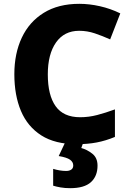

<svg xmlns="http://www.w3.org/2000/svg" viewBox="-20 -744 683 1004"><path d="M394 -583Q316 -583 273 -522Q230 -461 230 -355Q230 -246 271 -188.5Q312 -131 399 -131Q444 -131 488 -142.5Q532 -154 581 -172V-28Q533 -8 485.5 1Q438 10 382 10Q268 10 196 -36Q124 -82 89.5 -164Q55 -246 55 -356Q55 -464 94 -547Q133 -630 209 -677Q285 -724 395 -724Q447 -724 502.5 -711.5Q558 -699 609 -674L556 -538Q516 -556 476 -569.5Q436 -583 394 -583ZM490 122Q490 177 455.5 208.5Q421 240 347 240Q319 240 296.5 236Q274 232 258 227V139Q274 144 292 147Q310 150 326 150Q342 150 352.5 143Q363 136 363 121Q363 103 346 91Q329 79 287 72L321 0H416L405 30Q435 38 462.5 59.5Q490 81 490 122Z"/></svg>

Font: Noto Sans Gujarati UI ExtraBold
Style: Regular
Weight: 800
Designer: Jelle Bosma - Monotype Design Team, Universal Thirst
Foundry: Monotype Imaging Inc.
Version: Version 2.106; ttfautohint (v1.8.4.7-5d5b)